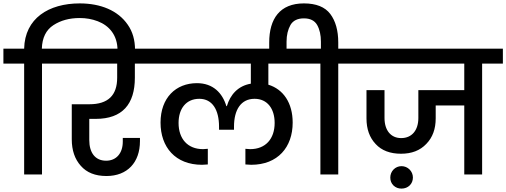

<svg xmlns="http://www.w3.org/2000/svg" viewBox="-44 -1026 2977 1129"><path d="M-24 -652H98V0H203V-652H325V-740H202C204 -804 227 -850 270 -878C313 -906 364 -920 425 -920C462 -920 497 -914 531 -901C599 -875 647 -818 647 -731V-716H750V-733C750 -790 736 -840 707 -881C650 -964 548 -1006 425 -1006C242 -1006 102 -918 98 -740H-24Z M645 -652V-569C645 -465 591 -413 482 -413H378V-207C378 -142 396 -90 431 -51C466 -11 516 9 582 9C705 9 779 -71 779 -196V-215H678V-193C678 -125 640 -81 580 -81C515 -81 481 -129 481 -202V-327H519C676 -327 749 -414 749 -569V-652H859V-740H277V-652Z M811 -652H1431V-534C1355 -521 1310 -469 1290 -402H1287C1264 -479 1209 -537 1114 -537C990 -537 900 -451 900 -305C900 -161 987 -57 1144 -57C1149 -57 1161 -58 1178 -59V-151L1150 -149C1059 -149 1006 -210 1006 -303C1006 -388 1051 -445 1128 -445C1205 -445 1244 -380 1244 -281V-263H1332V-281C1332 -381 1373 -445 1453 -445C1528 -445 1571 -387 1571 -303C1571 -210 1518 -149 1427 -149L1399 -151V-59C1416 -58 1428 -57 1433 -57C1590 -57 1677 -161 1677 -305C1677 -421 1622 -501 1534 -528V-652H1765V-740H811Z M1539 -776V-716H1641V-781C1641 -820 1649 -852 1664 -879C1679 -905 1706 -918 1743 -918C1780 -918 1806 -905 1821 -879C1836 -852 1843 -820 1843 -781V-740H1718V-652H1840V0H1945V-652H2067V-740H1945V-776C1945 -847 1929 -903 1898 -944C1867 -985 1815 -1006 1743 -1006C1602 -1006 1539 -916 1539 -776Z M2686 -652V-496H2416V-332C2416 -260 2378 -214 2315 -214C2254 -214 2217 -260 2217 -332V-496H2111V-330C2111 -267 2129 -217 2165 -179C2200 -141 2250 -122 2314 -122C2377 -122 2426 -141 2463 -180C2500 -218 2518 -268 2518 -330V-406H2686V0H2791V-652H2913V-740H2019V-652ZM2270 65C2283 77 2298 83 2317 83C2356 83 2384 55 2384 18C2384 -19 2354 -49 2317 -49C2280 -49 2251 -19 2251 18C2251 37 2257 52 2270 65Z"/></svg>

Font: Poppins Medium
Style: Regular
Weight: 500
Designer: Ninad Kale (Devanagari), Jonny Pinhorn (Latin)
Foundry: Indian Type Foundry
Version: 4.004